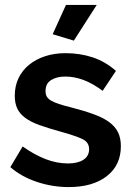

<svg xmlns="http://www.w3.org/2000/svg" viewBox="-20 -750 537 780"><path d="M280 -585 194 -611 248 -730H373ZM259 10Q193 10 130 -11Q67 -32 22 -71L72 -155Q120 -121 165.5 -103.5Q211 -86 256 -86Q296 -86 319 -101Q342 -116 342 -144Q342 -172 315 -185Q288 -198 227 -215Q176 -229 140 -242Q104 -255 82 -271.5Q60 -288 50 -309.5Q40 -331 40 -361Q40 -401 55.5 -433Q71 -465 99 -487.5Q127 -510 164.5 -522Q202 -534 246 -534Q305 -534 356.5 -517Q408 -500 451 -462L397 -381Q357 -411 319.5 -425Q282 -439 245 -439Q211 -439 188 -425Q165 -411 165 -380Q165 -366 170.5 -357Q176 -348 188 -341Q200 -334 219.5 -327.5Q239 -321 268 -314Q322 -300 360.5 -286Q399 -272 423.5 -254Q448 -236 459.5 -212.5Q471 -189 471 -156Q471 -79 414 -34.5Q357 10 259 10Z"/></svg>

Font: PTCRaleway
Style: Bold
Weight: 700
Designer: Matt McInerney, Pablo Impallari, Rodrigo Fuenzalida
Foundry: Matt McInerney, Pablo Impallari, Rodrigo Fuenzalida
Version: Version 3.000g; ttfautohint (v1.5) -l 8 -r 28 -G 28 -x 14 -D